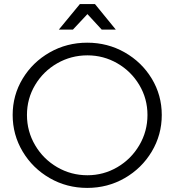

<svg xmlns="http://www.w3.org/2000/svg" viewBox="-20 -914 854 940"><path d="M547 -769H478L408 -845L337 -769H268L371 -894H445ZM772 -351Q772 -254 723 -172Q674 -90 590.5 -42Q507 6 407 6Q307 6 223.5 -42Q140 -90 91 -172Q42 -254 42 -351Q42 -448 91 -529Q140 -610 223.5 -657.5Q307 -705 407 -705Q507 -705 590.5 -657.5Q674 -610 723 -529Q772 -448 772 -351ZM112 -351Q112 -271 152 -203Q192 -135 260 -95.5Q328 -56 408 -56Q487 -56 554.5 -95.5Q622 -135 662 -203Q702 -271 702 -351Q702 -431 662 -498Q622 -565 554.5 -604Q487 -643 408 -643Q328 -643 260 -604Q192 -565 152 -498Q112 -431 112 -351Z"/></svg>

Font: TypoPRO Montserrat Alternates
Style: Regular
Weight: 300
Designer: Julieta Ulanovsky
Foundry: Julieta Ulanovsky
Version: Version 6.001